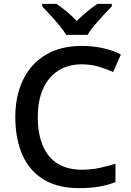

<svg xmlns="http://www.w3.org/2000/svg" viewBox="-20 -961 675 991"><path d="M401 -629Q332 -629 281 -596.5Q230 -564 202.5 -503Q175 -442 175 -356Q175 -273 200 -211.5Q225 -150 276 -117.5Q327 -85 403 -85Q450 -85 492.5 -94Q535 -103 576 -116V-21Q534 -5 490.5 2.5Q447 10 388 10Q278 10 204.5 -35Q131 -80 95 -163Q59 -246 59 -357Q59 -465 98.5 -548Q138 -631 215 -677.5Q292 -724 403 -724Q457 -724 509 -713Q561 -702 604 -680L564 -589Q530 -605 489.5 -617Q449 -629 401 -629ZM322 -781Q308 -804 286 -830.5Q264 -857 240 -883Q216 -909 198 -928V-941H271Q297 -924 324 -901.5Q351 -879 376 -853Q403 -879 430 -901.5Q457 -924 483 -941H557V-928Q538 -909 514 -883Q490 -857 467.5 -830.5Q445 -804 432 -781Z"/></svg>

Font: Noto Sans Syriac Eastern Medium
Style: Regular
Weight: 500
Designer: Patrick Giasson and the Monotype Design Team
Foundry: Monotype Imaging Inc.
Version: Version 3.001